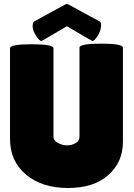

<svg xmlns="http://www.w3.org/2000/svg" viewBox="-20 -929 668 959"><path d="M187 -724Q178 -724 163 -746Q143 -776 143 -796Q143 -816 149 -821L303 -905Q310 -909 314 -909Q318 -909 325 -905L479 -821Q485 -816 485 -807Q485 -776 468 -750Q451 -724 442 -724Q440 -724 314 -798Q189 -724 187 -724ZM377 -691Q377 -711 485.5 -711Q594 -711 594 -691V-221Q594 -119 521 -54.5Q448 10 319.5 10Q191 10 110.5 -56.5Q30 -123 30 -236V-688Q30 -708 138.5 -708Q247 -708 247 -688V-247Q247 -227 268 -216Q290 -203 314 -203Q338 -203 357.5 -214Q377 -225 377 -247Z"/></svg>

Font: Lilita One
Style: Regular
Weight: 400
Designer: Juan Montoreano
Foundry: Juan Montoreano
Version: Version 1.002